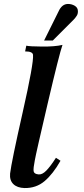

<svg xmlns="http://www.w3.org/2000/svg" viewBox="-20 -936 426 971"><path d="M296 -709Q280 -664 221 -412Q162 -160 156 -125Q148 -85 150 -70.5Q152 -56 175 -54Q193 -52 213.5 -72.5Q234 -93 263 -138L286 -123Q248 -56 205.5 -20Q163 16 104 15Q67 14 47.5 -5Q28 -24 31 -58Q38 -117 94.5 -367Q151 -617 147 -658Q146 -676 107 -676L113 -705Q128 -701 193.5 -700.5Q259 -700 296 -709ZM374 -879Q374 -872 372.5 -866Q371 -860 366.5 -854Q362 -848 360 -845Q358 -842 351 -835Q344 -828 342 -826L247 -731H203L276 -878Q293 -916 324 -916Q343 -916 358.5 -906.5Q374 -897 374 -879Z"/></svg>

Font: GFS Artemisia
Style: Bold Italic
Weight: 700
Italic angle: -12°
Designer: Designed by Takis Katsoulidis and George D. Matthiopoulos.
Foundry: Designed by Takis Katsoulidis and George D. Matthiopoulos.
Version: Version 1.0